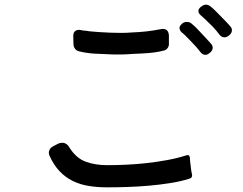

<svg xmlns="http://www.w3.org/2000/svg" viewBox="-20 -837 1040 823"><path d="M921 -688Q908 -706 892 -722.5Q876 -739 860 -754Q855 -759 850 -763Q845 -767 840 -772Q831 -780 830.5 -789Q830 -798 839 -806L843 -809Q853 -817 863 -817Q873 -817 883 -809Q888 -805 893 -800.5Q898 -796 903 -791L949 -744Q954 -739 958.5 -734Q963 -729 967 -724Q975 -716 974 -705.5Q973 -695 964 -687L960 -684Q952 -677 942 -677Q930 -677 921 -688ZM839 -614Q835 -619 830.5 -624.5Q826 -630 821 -636Q809 -649 797 -661.5Q785 -674 773 -686L763 -695Q761 -696 760.5 -697Q760 -698 758 -699Q750 -707 749.5 -716Q749 -725 758 -733L761 -736Q769 -743 781 -743Q794 -743 802 -735Q807 -731 812 -726.5Q817 -722 822 -717L867 -669Q872 -664 876 -659Q880 -654 885 -649Q893 -640 891.5 -629.5Q890 -619 880 -611L877 -609Q870 -602 860 -602Q848 -602 839 -614ZM295 -648 294 -682Q294 -698 303 -704.5Q312 -711 327 -708Q335 -706 344 -705.5Q353 -705 362 -703Q402 -699 451 -697Q475 -696 499 -696Q523 -696 547 -698Q578 -699 608.5 -702.5Q639 -706 669 -712Q702 -718 704 -685V-651Q705 -640 698.5 -631Q692 -622 681 -620Q649 -612 615.5 -609.5Q582 -607 550 -606Q526 -604 502 -603.5Q478 -603 454 -604Q421 -605 386 -607Q351 -609 319 -617Q308 -619 301.5 -628Q295 -637 295 -648ZM439 -34Q397 -34 360 -40Q323 -46 291.5 -61.5Q260 -77 235 -103.5Q210 -130 192 -170Q187 -182 191.5 -193Q196 -204 208 -210L227 -220Q236 -225 247 -225Q267 -225 280 -201Q308 -158 348.5 -143.5Q389 -129 439 -129Q477 -129 521 -131Q565 -133 609.5 -138Q654 -143 697.5 -151Q741 -159 778 -171Q792 -176 794 -161L795 -145L800 -104L803 -90Q806 -75 792 -71Q753 -59 708.5 -52Q664 -45 618 -41Q572 -37 526.5 -35.5Q481 -34 439 -34Z"/></svg>

Font: Higure Gothic Medium
Style: Regular
Weight: 500
Designer: Yoshimichi Ohira
Foundry: Positype
Version: Version 1.000